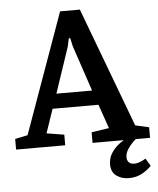

<svg xmlns="http://www.w3.org/2000/svg" viewBox="-66 -703 771 938"><g transform="rotate(-5 319.5 -233.5)"><path d="M-9 0V-52L53 -65L264 -654H361L581 -67L648 -52V0H366V-52L452 -65L411 -183H186L146 -66L232 -52V0ZM211 -255H386L311 -478L302 -519H295L286 -478ZM528 187Q493 187 467.5 168.5Q442 150 442 113Q442 81 458.5 56Q475 31 499.5 13Q524 -5 547 -16H599Q583 -6 566 10.5Q549 27 537 46Q525 65 525 85Q525 100 534 109.5Q543 119 561 119Q574 119 589 113Q604 107 617 99L639 136Q626 152 596.5 169.5Q567 187 528 187Z"/></g></svg>

Font: Faustina Light SemiBold
Style: Regular
Weight: 600
Version: Version 1.200